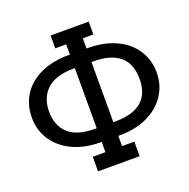

<svg xmlns="http://www.w3.org/2000/svg" viewBox="-136 -911 1025 1041"><g transform="rotate(-20 376.0 -390.0)"><path d="M424 -143V-84H495V0H255V-84H328V-143H321Q232 -143 163 -175Q94 -207 55.5 -264.5Q17 -322 17 -395Q17 -470 54 -527Q91 -584 160 -615.5Q229 -647 321 -647H328V-706H265V-780H485V-706H424V-647H433Q523 -647 592 -615.5Q661 -584 699 -526.5Q737 -469 737 -395Q737 -322 698.5 -264.5Q660 -207 591 -175Q522 -143 433 -143ZM328 -222V-569H320Q215 -568 165.5 -521Q116 -474 116 -394Q116 -314 165.5 -268Q215 -222 320 -222ZM424 -569V-222H434Q638 -222 638 -394Q638 -569 434 -569Z"/></g></svg>

Font: Arvo
Style: Regular
Weight: 400
Designer: Anton Koovit (Cyrillic Expansion: Cyreal)
Foundry: Anton Koovit, Yassin Baggar
Version: Version 3.000